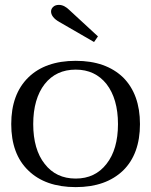

<svg xmlns="http://www.w3.org/2000/svg" viewBox="-20 -756 620 786"><path d="M223 -666C223 -666 365 -584 365 -584C365 -584 381 -607 381 -607C381 -607 265 -714 265 -714C250 -729 236 -736 221 -736C211 -736 203 -733 198 -728C192 -723 189 -716 189 -709C189 -694 200 -679 223 -666ZM96 -58C142 -13 207 10 290 10C373 10 437 -13 484 -58C530 -103 553 -167 553 -248C553 -329 530 -393 484 -439C437 -484 373 -507 290 -507C207 -507 142 -484 96 -439C49 -393 26 -329 26 -248C26 -167 49 -103 96 -58ZM416 -85C385 -45 343 -25 290 -25C236 -25 194 -45 163 -85C132 -124 116 -179 116 -248C116 -317 132 -372 163 -412C194 -451 236 -471 290 -471C343 -471 385 -451 416 -412C447 -372 463 -317 463 -248C463 -179 447 -124 416 -85Z"/></svg>

Font: BUSH 25 TRIRONG
Style: Regular
Weight: 400
Designer: Katatrad Team
Foundry: CadsonDemak